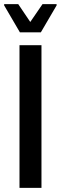

<svg xmlns="http://www.w3.org/2000/svg" viewBox="-31 -906 293 926"><path d="M63 0V-688H169V0ZM65 -750 -11 -880V-886H57L115 -800L174 -886H242V-880L166 -750Z"/></svg>

Font: Saira Condensed SemiBold
Style: Regular
Weight: 600
Width: 3
Designer: Hector Gatti with collaboration of the Omnibus-Type team
Foundry: Omnibus-Type
Version: Version 1.100